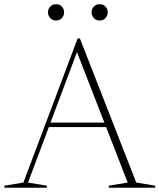

<svg xmlns="http://www.w3.org/2000/svg" viewBox="-26 -874 742 894"><path d="M191.5 -282.5V-303H483V-282.5ZM608.5 -24 696.5 -9.5V0H480.5V-9.5L568.5 -24L326.5 -646.5H338L104.5 -24L192 -9.5V0H-5.5V-9.5L83 -24L335.5 -695H346ZM235 -778.5Q217.5 -778.5 207.5 -790.2Q197.5 -802 197.5 -816.5Q197.5 -831.5 207.5 -843Q217.5 -854.5 235 -854.5Q252.5 -854.5 262.5 -843Q272.5 -831.5 272.5 -816.5Q272.5 -802 262.5 -790.2Q252.5 -778.5 235 -778.5ZM438 -778.5Q420.5 -778.5 410.5 -790.2Q400.5 -802 400.5 -816.5Q400.5 -831.5 410.5 -843Q420.5 -854.5 438 -854.5Q455.5 -854.5 465.5 -843Q475.5 -831.5 475.5 -816.5Q475.5 -802 465.5 -790.2Q455.5 -778.5 438 -778.5Z"/></svg>

Font: Newsreader 36pt ExtraLight
Style: Regular
Weight: 250
Designer: Hugues Gentile
Foundry: Production Type
Version: Version 1.003